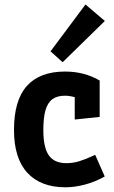

<svg xmlns="http://www.w3.org/2000/svg" viewBox="-20 -810 497 837"><path d="M265.4 6.5Q157.6 6.5 99.3 -56.7Q41 -120 41 -243.3Q41 -372.9 97.3 -435.5Q153.7 -498.1 263.5 -498.1Q347.5 -498.1 414.5 -459V-300.3L305.8 -288.9V-452.8L364.8 -359.6Q343.8 -373.7 315.7 -383.3Q287.6 -392.8 263.1 -392.8Q229.4 -392.8 208.6 -377.7Q187.8 -362.5 178.3 -329.6Q168.9 -296.7 168.9 -243Q168.9 -167 192.7 -132.8Q216.5 -98.7 269.9 -98.7Q299.4 -98.7 327.7 -107.8Q356.1 -116.8 395 -134.9L436.6 -40.7Q396.5 -17.7 351.1 -5.6Q305.6 6.5 265.4 6.5ZM253 -538.7 200.3 -586.2 352.6 -790.4 437.1 -718.6Z"/></svg>

Font: Anaheim
Style: Regular
Weight: 400
Designer: Vernon Adams
Foundry: Vernon Adams
Version: Version 2.001